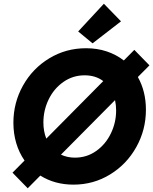

<svg xmlns="http://www.w3.org/2000/svg" viewBox="-20 -988 826 1035"><path d="M197.3 -41.5 129.4 26.9 47.4 -57.1 112.3 -122.6Q83 -164.6 67.6 -216.3Q52.2 -268.1 52.2 -326.2Q52.2 -434.1 103.8 -526.4Q155.3 -618.7 245.1 -673.3Q335 -728 443.8 -728Q503.9 -728 555.2 -710.9Q606.4 -693.8 647.5 -662.1L704.1 -719.2L785.6 -635.7L723.1 -572.8Q766.6 -495.6 766.6 -396.5Q766.6 -288.1 714.8 -195.3Q663.1 -102.5 573.5 -47.6Q483.9 7.3 376 7.3Q274.9 7.3 197.3 -41.5ZM606 -392.6Q606 -421.9 600.1 -448.2L308.6 -154.3Q343.3 -138.2 383.8 -138.2Q447.8 -138.2 498.5 -174.1Q549.3 -210 577.6 -268.6Q606 -327.1 606 -392.6ZM401.4 -818.4 540 -967.8 632.3 -873 479 -754.4ZM229.5 -240.7 536.6 -550.8Q495.6 -582 436 -582Q372.6 -582 321.5 -546.1Q270.5 -510.3 242.2 -451.9Q213.9 -393.6 213.9 -328.1Q213.9 -280.3 229.5 -240.7Z"/></svg>

Font: Reddit Sans Vanilla ExtraBold
Style: Italic
Weight: 800
Italic angle: -11.25°
Designer: Stephen Hutchings
Version: Version 1.013